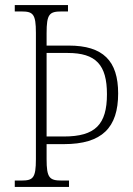

<svg xmlns="http://www.w3.org/2000/svg" viewBox="-20 -734 523 754"><path d="M38 0H251V-25H222C174 -25 163 -36 163 -109V-168H231C381 -168 444 -233 444 -367C444 -495 385 -555 250 -555H163V-604C163 -679 174 -689 222 -689H247V-714H38V-689H64C110 -689 121 -679 121 -605V-109C121 -35 110 -25 64 -25H38ZM231 -198H163V-526H246C357 -526 400 -479 400 -364C400 -245 354 -198 231 -198Z"/></svg>

Font: Noto Serif Hebrew Condensed ExtraLight
Style: Regular
Weight: 200
Width: 3
Designer: Monotype Design Team
Foundry: Monotype Imaging Inc.
Version: Version 2.004